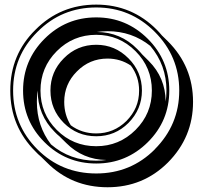

<svg xmlns="http://www.w3.org/2000/svg" viewBox="-20 -747 878 829"><path d="M395.5 -53.2Q418 -53.2 439.5 -56.2Q337.9 -57.6 266.1 -129.4L236.3 -158.7Q231 -163.1 226.1 -167.5Q221.2 -171.9 216.3 -177.2Q142.6 -251 142.6 -356Q140.6 -344.2 139.9 -332Q139.2 -319.8 139.2 -307.1Q139.2 -203.1 200.2 -123.5Q282.7 -53.2 395.5 -53.2ZM622.6 -483.4Q694.3 -411.6 695.3 -308.6Q696.8 -319.8 697.8 -331.5Q698.7 -343.3 698.7 -356Q698.7 -466.3 628.9 -548.8Q549.3 -612.3 444.3 -612.3Q432.1 -612.3 420.7 -611.3Q409.2 -610.4 397.9 -608.9Q501 -608.4 573.2 -534.7Q578.6 -529.3 584 -523.4Q589.4 -517.6 594.2 -511.7ZM395.5 -170.9Q471.2 -170.9 525.9 -224.6Q553.2 -252.4 566.9 -284.7Q580.6 -316.9 580.6 -356Q580.6 -416.5 544.9 -463.9Q500 -494.1 444.3 -494.1Q366.7 -494.1 312 -438.5Q257.3 -383.8 257.3 -307.1Q257.3 -251 285.6 -206.1Q333 -170.9 395.5 -170.9ZM157.2 -70.3Q144.5 -80.6 132.8 -93.3Q24.4 -201.7 24.4 -356Q24.4 -511.2 132.8 -618.2Q187 -672.9 252.7 -700Q318.4 -727.1 395.5 -727.1Q549.3 -727.1 657.2 -618.2Q663.1 -612.3 668.5 -606.2Q673.8 -600.1 679.2 -593.8L705.1 -568.4Q813.5 -460 813.5 -307.1Q813.5 -154.8 705.1 -45.4Q598.1 61.5 444.3 61.5Q289.6 61.5 182.6 -45.4ZM395.5 -158.7Q313 -158.7 255.4 -216.3Q197.8 -274.4 197.8 -356Q197.8 -437.5 255.4 -495.1Q313 -553.7 395.5 -553.7Q476.6 -553.7 534.7 -495.1Q592.8 -437 592.8 -356Q592.8 -275.4 534.7 -216.3Q477.1 -158.7 395.5 -158.7ZM395.5 -115.7Q494.6 -115.7 565.2 -186Q635.7 -256.3 635.7 -356Q635.7 -455.6 565.2 -526.1Q494.6 -596.7 395.5 -596.7Q295.4 -596.7 225.1 -526.1Q154.8 -455.6 154.8 -356Q154.8 -256.3 225.1 -186Q295.4 -115.7 395.5 -115.7ZM395.5 -41Q264.6 -41 172.1 -133.1Q79.6 -225.1 79.6 -356Q79.6 -486.8 172.1 -579.3Q264.6 -671.9 395.5 -671.9Q525.4 -671.9 618.2 -579.3Q710.9 -486.8 710.9 -356Q710.9 -225.1 618.2 -133.1Q525.4 -41 395.5 -41ZM395.5 2Q544.4 2 648.4 -102.1H647.9Q753.9 -208 753.9 -356Q753.9 -503.9 648.4 -609.4Q543.5 -714.8 395.5 -714.8Q321.3 -714.8 257.8 -688.7Q194.3 -662.6 141.6 -609.4Q36.6 -505.4 36.6 -356Q36.6 -207 141.6 -102.1Q245.6 2 395.5 2Z"/></svg>

Font: Gondrin
Style: Regular
Weight: 400
Designer: Peter Wiegel, original typeface by Carl Albert Fahrenwaldt 1901
Foundry: Peter Wiegel
Version: Version 1.000 2010 initial release